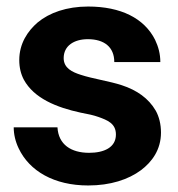

<svg xmlns="http://www.w3.org/2000/svg" viewBox="-20 -558 544 588"><path d="M22 -168C22 -147 27 -125 37 -104C70 -34 146 10 250 10C318 10 373 -8 412 -37C445 -62 473 -99 473 -152C473 -178 467 -201 457 -219C435 -257 399 -282 353 -297C317 -309 263 -317 227 -329C202 -337 175 -349 175 -380C175 -418 207 -438 249 -438C299 -438 330 -414 330 -368H471C471 -393 465 -415 455 -436C422 -502 350 -538 250 -538C184 -538 131 -519 95 -489C65 -463 39 -425 39 -374C39 -351 44 -331 53 -314C84 -257 153 -229 227 -213C249 -209 267 -205 281 -200C309 -190 335 -180 335 -146C335 -106 298 -90 253 -90C198 -90 159 -115 156 -168Z"/></svg>

Font: Asimov Pro
Style: Bd
Weight: 700
Designer: Google
Version: Version 2.000980; 2014